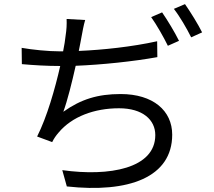

<svg xmlns="http://www.w3.org/2000/svg" viewBox="-20 -866 1040 931"><path d="M742 -666C620 -639 479 -624 362 -619C367 -645 372 -668 375 -686C380 -712 385 -743 393 -769L303 -774C304 -747 303 -724 298 -692C296 -672 292 -647 286 -617H272C213 -617 136 -625 85 -634L86 -555C142 -550 205 -546 272 -546C247 -436 208 -299 160 -204L233 -177C242 -195 251 -208 264 -223C329 -301 438 -341 557 -341C672 -341 733 -285 733 -211C733 -49 510 -9 282 -41L304 38C604 71 815 -6 815 -213C815 -329 723 -410 565 -410C454 -410 373 -385 287 -324C307 -378 329 -467 347 -547C473 -552 627 -568 743 -589ZM713 -783C740 -745 774 -685 794 -644L848 -668C828 -709 791 -770 766 -806ZM823 -823C852 -786 885 -729 907 -685L960 -709C942 -746 903 -809 877 -846Z"/></svg>

Font: Source Han Sans CN Regular
Style: Regular
Weight: 400
Designer: Ryoko NISHIZUKA (kana & ideographs); Paul D. Hunt (Latin, Greek & Cyrillic); Wenlong ZHANG (bopomofo); Sandoll Communica
Foundry: Adobe Systems Incorporated
Version: Version 1.004;PS 1.004;hotconv 1.0.82;makeotf.lib2.5.63406